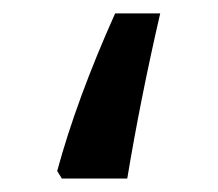

<svg xmlns="http://www.w3.org/2000/svg" viewBox="-20 -265 323 285"><path d="M64.9 -11.2Q93.8 -117.7 150.9 -245.1H217.8Q188.5 -118.2 168.9 0H71.8Z"/></svg>

Font: Noto Sans Kufi Arabic
Style: Regular
Weight: 400
Designer: Monotype Design team
Foundry: Monotype Imaging Inc.
Version: Version 1.02